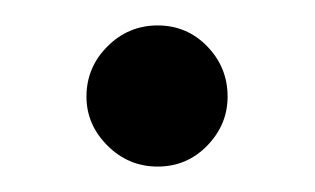

<svg xmlns="http://www.w3.org/2000/svg" viewBox="-20 -117 248 151"><path d="M104 14Q81 14 64.5 -2.5Q48 -19 48 -41Q48 -64 64.5 -80.5Q81 -97 104 -97Q127 -97 143 -80.5Q159 -64 159 -41Q159 -19 143 -2.5Q127 14 104 14Z"/></svg>

Font: Figtree
Style: Regular
Weight: 400
Designer: Erik Kennedy
Foundry: Erik Kennedy
Version: Version 2.002